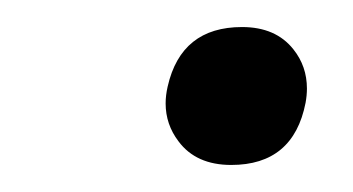

<svg xmlns="http://www.w3.org/2000/svg" viewBox="-20 -525 261 142"><path d="M151 -403Q125 -403 112 -420.5Q102.5 -433 102.5 -448.5Q102.5 -454.5 104 -461Q114 -505 159 -505Q184 -505 197 -488.5Q207 -476 207 -459.5Q207 -454.5 206 -449Q197 -403 151 -403Z"/></svg>

Font: Heraclito ExtraLight
Style: Italic
Weight: 200
Italic angle: -12°
Designer: Kostas Bartsokas (font) & Cristiano Sobral (main changes)
Foundry: Kostas Bartsokas (font) & Cristiano Sobral (main changes)
Version: Version 1.00;July 8, 2020;FontCreator 13.0.0.2655 64-bit